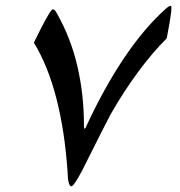

<svg xmlns="http://www.w3.org/2000/svg" viewBox="-20 -659 626 669"><path d="M561 -525.4Q511.7 -476.6 461.7 -408.9Q411.6 -341.3 365.7 -261.2Q355 -240.7 329.6 -190.9Q304.2 -141.1 265.1 -62.5Q236.8 -9.8 228.5 -9.8Q222.7 -9.8 219.2 -23.4Q215.8 -37.1 215.3 -62.5Q205.6 -202.6 176.5 -315.9Q147.5 -429.2 98.1 -510.3Q97.7 -508.8 101.3 -516.8Q105 -524.9 111.6 -537.8Q118.2 -550.8 126 -566.2Q133.8 -581.5 141.4 -595Q148.9 -608.4 155 -617.4Q161.1 -626.5 164.1 -626.5Q170.9 -626.5 177.7 -613.3Q226.6 -527.3 249.5 -428.7Q272.5 -330.1 272.5 -222.7Q272.5 -210.4 274.9 -210.4Q276.4 -210.4 278.6 -214.4Q280.8 -218.3 283.2 -224.6Q345.7 -358.4 414.6 -460.2Q483.4 -562 557.6 -628.4Q569.3 -638.7 575.2 -638.7Q583 -638.7 561 -525.9Z"/></svg>

Font: XB Zar
Style: Italic
Weight: 400
Italic angle: -12°
Designer: Behnam
Foundry: Irmug
Version: Version 8.005 2009